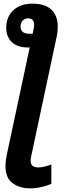

<svg xmlns="http://www.w3.org/2000/svg" viewBox="-20 -787 348 1047"><path d="M143 240Q88 240 49 212Q10 184 10 119Q10 90 17 57L142 -528H133Q76 -528 45 -557Q14 -586 14 -636Q14 -695 52.5 -731Q91 -767 157 -767Q227 -767 261 -733.5Q295 -700 295 -642Q295 -628 293.5 -613Q292 -598 288 -582L150 66Q147 78 147 90Q147 126 189 126Q207 126 225.5 121Q244 116 260 110V215Q237 226 205.5 233Q174 240 143 240ZM141 -603H158L164 -633Q165 -638 165.5 -643Q166 -648 166 -652Q166 -687 133 -687Q116 -687 104 -675Q92 -663 92 -642Q92 -603 141 -603Z"/></svg>

Font: Noto Sans SemiCondensed
Style: Bold Italic
Weight: 700
Width: 4
Italic angle: -12°
Designer: Monotype Design Team
Foundry: Monotype Imaging Inc.
Version: Version 2.013; ttfautohint (v1.8.4.7-5d5b)